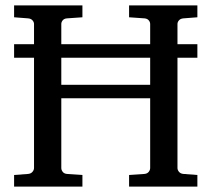

<svg xmlns="http://www.w3.org/2000/svg" viewBox="-20 -691 783 711"><path d="M536.1 -377V-477.1H207V-377ZM637.2 -477.1V-68.8Q637.2 -61.5 642.8 -54.7Q648.4 -47.9 659.2 -46.9L710.9 -43V0H458V-43L515.1 -46.9Q525.4 -47.9 530.8 -54.7Q536.1 -61.5 536.1 -68.8V-327.1H207V-68.8Q207 -61.5 212.2 -54.7Q217.3 -47.9 228 -46.9L285.2 -43V0H32.2V-43L84 -46.9Q94.7 -47.9 100.3 -54.7Q106 -61.5 106 -68.8V-477.1H32.2V-527.3H106V-602.1Q106 -609.4 100.3 -615.7Q94.7 -622.1 84 -623L32.2 -627V-670.9H285.2V-627L228 -623Q217.3 -622.1 212.2 -615.7Q207 -609.4 207 -602.1V-527.3H536.1V-602.1Q536.1 -609.4 530.8 -615.7Q525.4 -622.1 515.1 -623L458 -627V-670.9H710.9V-627L659.2 -623Q648.4 -622.1 642.8 -615.7Q637.2 -609.4 637.2 -602.1V-527.3H710.9V-477.1Z"/></svg>

Font: Charis SIL Phon
Style: Regular
Weight: 400
Foundry: SIL International
Version: Version 5.000